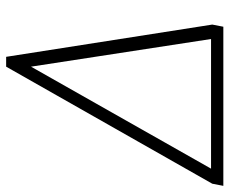

<svg xmlns="http://www.w3.org/2000/svg" viewBox="-92 -666 747 625"><g transform="rotate(-90 281.5 -353.5)"><path d="M-4 -36 377 -707H409L514 -36L507 0H-11ZM467 -40 377 -626 45 -40Z"/></g></svg>

Font: Trirong ExtraLight
Style: Italic
Weight: 275
Italic angle: -12°
Designer: Katatrad Team
Foundry: CadsonDemak
Version: Version 1.003